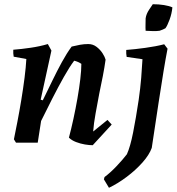

<svg xmlns="http://www.w3.org/2000/svg" viewBox="-20 -677 838 911"><path d="M420 12Q404 12 383 8.5Q362 5 341 -3Q320 -11 307 -24Q318 -65 328.5 -113.5Q339 -162 347.5 -210.5Q356 -259 361 -301.5Q366 -344 366 -374Q352 -384 332 -389Q310 -360 283 -312Q256 -264 228 -209Q200 -154 175 -103L159 0H56L46 -16Q53 -50 62.5 -99Q72 -148 81 -202.5Q90 -257 96.5 -308Q103 -359 105 -397L45 -408Q42 -423 43 -441Q82 -444 126 -450.5Q170 -457 207 -468L224 -437L173 -204L183 -201Q205 -246 228 -293.5Q251 -341 274 -383Q297 -425 320 -456Q340 -461 359.5 -464.5Q379 -468 399 -468Q421 -468 438.5 -454.5Q456 -441 467 -423.5Q478 -406 481 -394Q476 -358 468 -316.5Q460 -275 451 -233Q442 -185 433.5 -138.5Q425 -92 422 -53L490 -108L510 -86ZM497 214Q491 204 485 194Q479 184 473 174L476 163Q503 143 532.5 112Q562 81 582 55Q598 20 611.5 -48Q625 -116 638 -203Q646 -259 650 -307.5Q654 -356 656 -396L581 -407Q578 -422 579 -440Q619 -443 670 -450Q721 -457 759 -467L775 -446Q766 -400 756 -339Q746 -278 732.5 -190Q719 -102 700 25Q688 58 656 94Q624 130 581.5 162Q539 194 497 214ZM671 -531Q670 -543 670.5 -561.5Q671 -580 671 -590Q674 -611 687.5 -631Q701 -651 705 -657Q733 -657 758 -653Q783 -649 798 -642Q795 -612 784.5 -583.5Q774 -555 765 -543Q755 -537 737 -531Q722 -529 705.5 -529.5Q689 -530 671 -531Z"/></svg>

Font: Labrada SemiBold
Style: Italic
Weight: 600
Italic angle: -7°
Designer: Mercedes Jáuregui
Foundry: Omnibus-Type Team
Version: Version 1.000; ttfautohint (v1.8.4.7-5d5b)